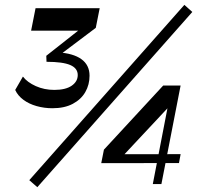

<svg xmlns="http://www.w3.org/2000/svg" viewBox="-20 -764 818 797"><path d="M197.5 -314.7Q163.8 -314.7 132 -323.6Q100.3 -332.5 77.2 -349.7Q54 -366.8 43.1 -390.6L75.1 -446.1Q93.4 -422.3 128.7 -406.5Q163.9 -390.8 205.5 -390.8Q252.4 -390.8 277.6 -408.2Q302.7 -425.6 302.7 -452.5Q302.7 -480.6 271.8 -494Q240.8 -507.4 173.1 -507.5L172.1 -532.4L320.3 -649.2L320.5 -636.6H109.1L127.6 -730H393.8L377.6 -648.4L213.3 -524.7L219.1 -546.7Q283.5 -543 317.6 -518.6Q351.7 -494.2 351.7 -449.7Q351.7 -412.5 334.2 -382Q316.8 -351.5 282.3 -333.1Q247.8 -314.7 197.5 -314.7ZM101.6 -16.1 745.3 -743.8 778.3 -714.4 134.9 13ZM614.3 0 681.9 -349.9 704.9 -346.3 489.4 -115.9 467.1 -123.8 729.8 -124.1 722.9 -87.1 400.3 -86.8 411.4 -142.8 657.5 -409H729.7L650 0Z"/></svg>

Font: Savate ExtraLight
Style: Italic
Weight: 200
Italic angle: -11°
Designer: Max Esnée
Foundry: Plomb Type
Version: Version 2.000